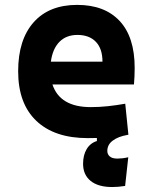

<svg xmlns="http://www.w3.org/2000/svg" viewBox="-20 -547 626 774"><path d="M432.1 207Q376 207 345.5 182.4Q314.9 157.7 314.9 113.3Q314.9 78.6 329.3 54.2Q343.8 29.8 370.6 21.5V9.3Q360.8 9.3 351.6 9.5Q342.3 9.8 334 9.8Q199.7 9.8 126.5 -59.8Q53.2 -129.4 53.2 -259.8Q53.2 -386.7 115.5 -457Q177.7 -527.3 291 -527.3Q401.9 -527.3 462.4 -462.4Q522.9 -397.5 522.9 -273.4Q522.9 -238.3 520 -206.5H191.4Q221.7 -115.2 345.7 -115.2Q380.9 -115.2 415 -118.9Q449.2 -122.6 484.9 -128.9L497.6 -3.9Q495.1 -3.4 492.7 -2.9Q456.5 3.4 434.6 19.8Q412.6 36.1 412.6 61.5Q412.6 75.2 422.6 83.7Q432.6 92.3 453.1 92.3Q462.4 92.3 473.6 91.1Q484.9 89.8 497.1 86.9L484.4 202.6Q456.5 207 432.1 207ZM185.1 -298.3H393.1Q393.1 -350.6 366.5 -378.4Q339.8 -406.2 292 -406.2Q247.1 -406.2 219.5 -378.2Q191.9 -350.1 185.1 -298.3Z"/></svg>

Font: Cascadia Mono
Style: Bold
Weight: 700
Monospace: yes
Designer: Aaron Bell
Foundry: Saja Typeworks
Version: Version 2404.023; ttfautohint (v1.8.4)